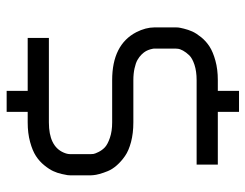

<svg xmlns="http://www.w3.org/2000/svg" viewBox="-104 -604 773 606"><g transform="rotate(-90 283.0 -300.5)"><path d="M466.8 -533.2H200.2Q125 -533.2 105 -486.8Q100.1 -475.6 100.1 -466.8V-399.9Q100.1 -397 100.6 -392.6Q101.1 -388.2 106.7 -376.7Q112.3 -365.2 121.6 -356.4Q130.9 -347.7 151.6 -340.6Q172.4 -333.5 200.2 -333.5H333.5Q445.3 -333.5 484.9 -257.3Q500 -227.5 500 -200.2V-133.3Q500 -130.4 499.8 -125.7Q499.5 -121.1 496.1 -107.2Q492.7 -93.3 487.1 -80.6Q481.4 -67.9 469 -52.5Q456.5 -37.1 439.5 -26.1Q422.4 -15.1 395 -7.6Q367.7 0 333.5 0H299.8V66.9H233.4V0H66.9V-66.9H166.5H333.5Q361.3 -66.9 382.1 -73.7Q402.8 -80.6 412.1 -90.3Q421.4 -100.1 426.8 -109.9Q432.1 -119.6 432.6 -126.5L433.1 -133.3V-200.2Q433.1 -201.7 432.9 -204.1Q432.6 -206.5 430.7 -213.4Q428.7 -220.2 425.3 -226.6Q421.9 -232.9 414.6 -240.5Q407.2 -248 397.2 -253.7Q387.2 -259.3 370.6 -262.9Q354 -266.6 333.5 -266.6H200.2Q166 -266.6 138.4 -273.9Q110.8 -281.2 94 -293Q77.1 -304.7 64.7 -318.8Q52.2 -333 46.4 -347.4Q40.5 -361.8 37.4 -373.5Q34.2 -385.3 33.7 -392.6L33.2 -399.9V-466.8Q33.2 -469.7 33.7 -474.4Q34.2 -479 37.4 -492.9Q40.5 -506.8 46.4 -519.5Q52.2 -532.2 64.7 -547.6Q77.1 -563 94 -574Q110.8 -585 138.4 -592.5Q166 -600.1 200.2 -600.1H233.4V-666.5H299.8V-600.1H466.8Z"/></g></svg>

Font: Malkor
Style: Regular
Weight: 400
Version: Version 1.3